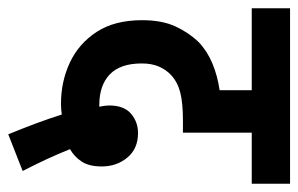

<svg xmlns="http://www.w3.org/2000/svg" viewBox="-149 -513 724 466"><g transform="rotate(90 213.0 -280.0)"><path d="M306 62Q292 28 279.5 -5.5Q267 -39 258 -68Q245 -66 232 -66Q178 -66 132 -87.5Q86 -109 57.5 -152.5Q29 -196 29 -263Q29 -311 44 -343.5Q59 -376 82 -400Q104 -421 134 -433.5Q164 -446 199 -451V-529H0V-622H426V-529H302V-362H272Q230 -362 204.5 -355.5Q179 -349 162 -333Q149 -321 141.5 -303.5Q134 -286 134 -262Q134 -210 160.5 -184.5Q187 -159 235 -159Q237 -159 239 -159Q236 -173 236 -183Q236 -219 256 -236Q276 -253 303 -253Q341 -253 362.5 -227Q384 -201 384 -165Q384 -134 372 -116Q360 -98 342 -88Q353 -60 367 -30Q381 0 395 27Z"/></g></svg>

Font: Noto Sans Devanagari UI ExtraCondensed SemiBold
Style: Regular
Weight: 600
Width: 2
Designer: Jelle Bosma - Monotype Design Team
Foundry: Monotype Imaging Inc.
Version: Version 2.004; ttfautohint (v1.8.4.7-5d5b)